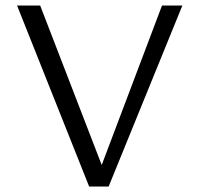

<svg xmlns="http://www.w3.org/2000/svg" viewBox="-20 -678 725 698"><path d="M304 0 42 -658H126L373 -18H327L569 -658H643L375 0Z"/></svg>

Font: Ysabeau Office
Style: Regular
Weight: 400
Designer: Christian Thalmann (Catharsis Fonts)
Version: Version 2.001;gftools[0.9.30]; featfreeze: tnum,lnum,ss02